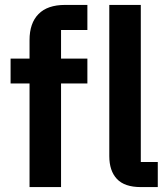

<svg xmlns="http://www.w3.org/2000/svg" viewBox="-20 -760 684 780"><path d="M552 0Q486 0 455 -33Q424 -66 424 -126V-740H552V-102H621V0ZM100 -421H23V-522H100V-597Q100 -666 136.5 -703Q173 -740 244 -740H335V-638H228V-522H335V-421H228V0H100Z"/></svg>

Font: IBM Plex Sans Hebrew SemiBold
Style: Regular
Weight: 600
Designer: Mike Abbink, Paul van der Laan, Pieter van Rosmalen, Yanek Iontef
Foundry: Bold Monday
Version: Version 1.2